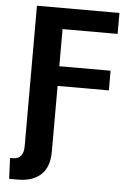

<svg xmlns="http://www.w3.org/2000/svg" viewBox="-61 -766 694 1011"><g transform="rotate(5 286.5 -260.5)"><path d="M26.4 200.2 21.5 90.3H36.1Q92.8 90.3 92.8 21.5V-720.7H528.8V-609.9H237.8V-413.6H508.8V-309.6H237.8V37.1Q237.8 118.7 194.6 159.4Q151.4 200.2 72.3 200.2Z"/></g></svg>

Font: Monda
Style: Bold
Weight: 700
Designer: Vernon Adams
Foundry: Vernon Adams
Version: Version 2.100; ttfautohint (v1.8.3)